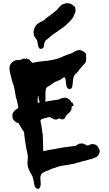

<svg xmlns="http://www.w3.org/2000/svg" viewBox="-20 -1060 694 1219"><path d="M227 137Q213 143 204 128Q199 121 197 109Q196 100 194 91Q192 82 190 72Q189 68 187.5 64Q186 60 184 56Q181 50 178 44Q175 38 171 33Q167 25 166 22L161 11Q155 -3 155 -18Q154 -25 154.5 -32Q155 -39 156 -46Q159 -64 155 -79L146 -124Q145 -130 144 -136.5Q143 -143 142 -150L139 -164Q138 -173 137 -182Q136 -191 135 -199Q134 -202 134 -205Q134 -208 134 -211Q134 -222 127 -230Q123 -235 119.5 -240.5Q116 -246 114 -251Q110 -257 106.5 -262.5Q103 -268 100 -274Q97 -280 90 -281Q84 -282 79 -286Q72 -292 66 -299Q64 -303 62 -305Q59 -309 60 -313Q62 -316 60 -319Q57 -324 58 -328Q59 -332 60 -336Q60 -340 62 -343Q64 -346 66 -349Q70 -355 75.5 -359.5Q81 -364 87 -368Q91 -370 93 -372Q98 -374 96 -378V-381Q94 -392 92 -402Q90 -412 87 -422Q86 -427 84.5 -432Q83 -437 81 -442Q80 -443 80 -446Q80 -451 79 -456Q78 -461 77 -465Q74 -489 68 -513Q67 -520 63 -527Q59 -536 58 -543Q55 -554 52 -564.5Q49 -575 47 -585Q44 -595 42.5 -605Q41 -615 40 -625Q39 -649 57 -664L60 -667Q68 -674 76.5 -676.5Q85 -679 95 -679Q104 -678 111.5 -680.5Q119 -683 126 -687Q128 -688 132 -688H135Q138 -688 140 -687Q143 -685 147 -689Q148 -690 150 -688Q152 -685 155 -685Q157 -684 159.5 -684Q162 -684 165 -682Q167 -681 169.5 -679Q172 -677 173 -673L176 -670Q179 -669 181 -665Q182 -661 188 -661Q191 -661 197 -663Q208 -665 218.5 -667Q229 -669 239 -670Q242 -671 246 -671Q266 -672 286 -675Q306 -678 325 -682L330 -684Q350 -687 368 -696Q375 -700 383 -703Q391 -706 398 -709L432 -721Q439 -723 441 -725Q447 -730 452 -732Q465 -740 481 -742Q490 -742 499 -739Q513 -733 525 -720Q528 -715 527 -709Q524 -703 527 -696Q528 -690 527 -686Q526 -682 526 -678Q526 -674 525 -670Q525 -665 522 -662Q515 -652 508 -647Q507 -646 506.5 -645Q506 -644 504 -642Q503 -641 502.5 -640Q502 -639 500 -637Q495 -633 491.5 -628Q488 -623 484 -618Q480 -611 474.5 -604.5Q469 -598 462 -593L454 -584Q448 -576 447 -569Q445 -560 443.5 -551.5Q442 -543 442 -534L439 -513Q439 -509 437 -505Q433 -495 421 -495Q420 -494 418.5 -494.5Q417 -495 416 -495Q407 -500 404 -508Q400 -521 398 -537Q398 -542 397.5 -547.5Q397 -553 396 -558L393 -565Q391 -572 385 -568Q384 -568 382.5 -567Q381 -566 379 -565Q375 -563 371.5 -560.5Q368 -558 365 -555Q356 -550 343 -545Q325 -539 310 -527Q308 -526 305.5 -524Q303 -522 300 -520Q297 -518 294 -516Q291 -514 287 -512L280 -508Q277 -506 273 -500Q272 -495 270.5 -489.5Q269 -484 269 -478Q269 -469 268.5 -460Q268 -451 269 -442Q269 -437 269 -431.5Q269 -426 267 -421Q265 -414 272 -416Q277 -416 280 -417Q291 -419 302.5 -420.5Q314 -422 324 -424L346 -427Q351 -428 354.5 -429Q358 -430 362 -432Q368 -436 374 -437Q380 -438 386 -439Q399 -442 412 -434L425 -425Q429 -421 429 -417Q431 -410 434 -410Q437 -411 438 -410Q441 -406 443.5 -401.5Q446 -397 447 -392Q447 -388 444 -387Q440 -387 438 -384Q436 -381 434 -378Q433 -377 433.5 -376Q434 -375 434 -374Q436 -371 434 -367Q433 -365 432 -362.5Q431 -360 430 -358Q426 -349 418 -343Q414 -339 411 -337Q403 -332 396 -319Q395 -317 394 -314.5Q393 -312 391 -309Q388 -305 382 -303Q372 -301 366 -304L360 -307Q354 -309 350 -306Q349 -305 345 -303Q336 -299 325 -302Q320 -304 314.5 -307Q309 -310 304 -312Q302 -313 300 -315Q296 -318 291 -316Q285 -315 279 -313.5Q273 -312 267 -310Q258 -309 247 -304Q244 -304 241 -301Q236 -297 237 -292V-290Q240 -281 241.5 -272Q243 -263 244 -254L250 -212Q250 -211 250.5 -210.5Q251 -210 251 -210Q251 -199 252 -188Q253 -177 253 -166Q253 -153 253.5 -141Q254 -129 254 -117V-105Q256 -101 260 -101L273 -104Q278 -105 282.5 -106Q287 -107 291 -108L309 -111Q315 -111 318 -112Q331 -114 344 -117Q357 -120 370 -122Q376 -123 382.5 -124Q389 -125 396 -126Q407 -127 417.5 -128.5Q428 -130 438 -131Q443 -132 447.5 -132.5Q452 -133 456 -133Q462 -135 465 -137Q467 -139 469.5 -140Q472 -141 473 -142Q482 -150 493 -148Q496 -148 498 -149Q500 -149 503 -149Q506 -149 508 -148Q513 -146 517 -144.5Q521 -143 525 -140Q526 -139 527 -139Q535 -134 543 -138Q546 -140 550 -141.5Q554 -143 558 -144Q568 -147 578 -144Q581 -143 584.5 -142Q588 -141 590 -139Q596 -136 601 -129Q610 -116 613 -102Q615 -99 613 -96Q612 -93 611 -90.5Q610 -88 609 -85Q608 -83 607 -80.5Q606 -78 605 -76Q605 -72 601 -70Q597 -69 595 -64Q593 -60 590 -62Q586 -62 585 -61Q580 -57 574 -55Q568 -53 562 -51Q551 -49 540 -45.5Q529 -42 518 -39Q512 -37 509 -37Q503 -36 497.5 -34.5Q492 -33 487 -31Q486 -30 484.5 -30Q483 -30 481 -29Q474 -28 466.5 -26Q459 -24 452 -21Q449 -19 443 -19Q435 -19 426 -16Q416 -14 406 -12.5Q396 -11 385 -9L364 -6Q351 -3 341 1Q339 2 336 3Q333 4 331 5Q310 9 292 20L284 23Q276 24 268.5 28Q261 32 253 36Q247 40 245 42Q243 44 241 48Q236 60 236 69Q237 76 237 82.5Q237 89 238 97Q240 109 237 119Q237 123 235 129Q231 135 227 137ZM227 -407Q231 -409 231 -413Q230 -415 230 -417.5Q230 -420 229 -422Q224 -435 224 -445Q224 -447 223.5 -448Q223 -449 223 -450Q221 -452 221 -452V-450Q220 -445 219.5 -439Q219 -433 219 -427V-411Q221 -408 223 -408Q224 -407 227 -407ZM236 -750Q229 -751 226 -759Q221 -767 221 -776Q220 -782 219 -788Q218 -794 216 -800Q216 -804 212 -810L207 -816Q193 -831 193 -856Q194 -870 199 -882.5Q204 -895 214 -905Q219 -910 224 -913Q229 -916 234 -919Q239 -921 242.5 -923Q246 -925 250 -926Q252 -928 254 -929Q256 -930 257 -931Q262 -934 266 -937.5Q270 -941 274 -945Q288 -955 301.5 -965.5Q315 -976 328 -986Q342 -997 352 -1010Q355 -1014 358.5 -1017.5Q362 -1021 366 -1025Q371 -1030 379 -1033L400 -1039Q406 -1041 409 -1040Q410 -1039 413 -1039Q429 -1039 444 -1026Q452 -1020 454 -1018Q456 -1016 458 -1006Q460 -998 460 -993Q461 -990 459 -986Q459 -984 458 -982Q457 -980 456 -978L447 -956Q446 -953 444.5 -950.5Q443 -948 441 -946Q437 -939 431.5 -933Q426 -927 420 -921Q416 -917 410.5 -912Q405 -907 400 -902Q386 -889 371 -879Q362 -873 352.5 -866.5Q343 -860 334 -853Q332 -852 330 -850.5Q328 -849 326 -848Q321 -844 316.5 -841Q312 -838 307 -834Q300 -827 292 -821Q284 -815 276 -808Q264 -799 261 -784L258 -766Q257 -757 251 -753Q244 -749 236 -750Z"/></svg>

Font: Lacquer
Style: Regular
Weight: 400
Designer: Eli Block, Niki Polyocan
Version: Version 1.100